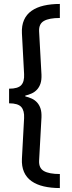

<svg xmlns="http://www.w3.org/2000/svg" viewBox="-20 -836 365 972"><path d="M26 -387Q71 -387 87.5 -405Q104 -423 102 -461L91 -667Q89 -706 101.5 -734.5Q114 -763 139.5 -781Q165 -799 201.5 -807.5Q238 -816 283 -816V-745Q229 -745 202.5 -730Q176 -715 178 -677L190 -458Q191 -431 185 -413Q179 -395 167.5 -382.5Q156 -370 140.5 -363Q125 -356 108 -352V-348Q125 -344 140.5 -337Q156 -330 167.5 -317.5Q179 -305 185 -287Q191 -269 190 -242L178 -23Q176 15 202.5 30Q229 45 283 45V116Q238 116 201.5 107.5Q165 99 139.5 81Q114 63 101.5 34.5Q89 6 91 -33L102 -238Q104 -276 87.5 -294.5Q71 -313 26 -313Z"/></svg>

Font: Feura Sans
Style: Regular
Weight: 400
Designer: Carrois Corporate & Edenspiekermann
Foundry: Carrois Corporate GbR & Edenspiekermann AG
Version: Version 1.001